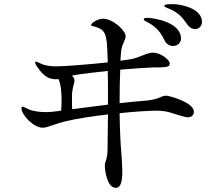

<svg xmlns="http://www.w3.org/2000/svg" viewBox="-20 -864 1040 923"><path d="M811 -844C792 -844 770 -844 770 -836C770 -829 784 -827 802 -818C838 -801 856 -782 879 -748C889 -733 904 -724 918 -724C932 -724 951 -735 951 -759C951 -821 856 -844 811 -844ZM695 -754C733 -733 754 -706 771 -670C780 -650 798 -643 812 -643C829 -643 850 -654 850 -679C850 -758 718 -778 689 -778C679 -778 671 -777 671 -771C671 -765 682 -761 695 -754ZM780 -404C748 -404 754 -384 656 -378C640 -377 602 -373 555 -368V-372C555 -428 556 -484 558 -529C614 -534 671 -538 717 -540H749C785 -541 796 -544 796 -559C796 -577 751 -611 716 -611C694 -611 674 -600 632 -585C620 -581 593 -576 559 -572C560 -595 562 -613 563 -622C566 -651 584 -672 584 -690C584 -717 523 -774 476 -774C449 -774 418 -753 418 -744C418 -738 428 -739 442 -734C484 -722 488 -696 493 -665C495 -647 497 -610 498 -564C403 -554 290 -545 249 -545C222 -545 190 -550 175 -559C163 -564 156 -568 152 -568C150 -568 149 -567 149 -565C149 -559 153 -550 160 -541C189 -498 215 -483 248 -483C252 -483 257 -483 261 -484C273 -460 276 -418 276 -381C276 -364 275 -347 274 -332L251 -329C236 -327 218 -325 202 -325C168 -325 136 -330 117 -339C102 -346 94 -351 89 -351C88 -351 83 -350 83 -344C83 -313 140 -250 186 -250C207 -250 245 -269 296 -281C349 -294 424 -305 499 -314L497 -143C496 -97 484 -87 484 -69C484 -40 496 39 537 39C561 39 568 6 568 -39C568 -63 566 -97 563 -132C559 -177 556 -247 555 -320C631 -328 700 -332 736 -332C757 -332 788 -328 811 -319C831 -314 868 -300 883 -300C903 -300 912 -313 912 -327C912 -372 793 -404 780 -404ZM327 -339C326 -356 326 -373 326 -390C326 -405 326 -420 329 -433C332 -455 338 -466 338 -476C338 -486 334 -493 325 -500L356 -506C386 -510 439 -517 498 -523C499 -489 499 -451 499 -413V-361C442 -354 379 -346 327 -339Z"/></svg>

Font: Shippori Mincho OTF Medium
Style: Regular
Weight: 500
Designer: FONTDASU
Foundry: FONTDASU / Google Inc. / but / Adobe
Version: Version 3.300;hotconv 1.0.109;makeotfexe 2.5.65596